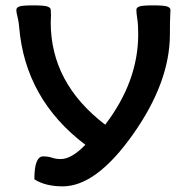

<svg xmlns="http://www.w3.org/2000/svg" viewBox="-20 -674 670 704"><path d="M210 9.3Q146 9.3 106 -16.6Q106 -100.6 138.2 -100.6Q156.7 -100.6 170.9 -95.7Q185.1 -90.8 203.1 -90.8Q242.2 -90.8 293 -143.1Q72.8 -309.6 50.3 -574.2Q48.8 -592.8 45.4 -606.9Q40 -627 40 -638.2Q40 -645.5 50 -649.9Q60.1 -654.3 101.6 -654.3Q143.6 -654.3 154.5 -649.9Q165.5 -645.5 166 -639.2Q167 -627.9 167 -618.7Q167 -612.8 166.5 -606.4Q166 -600.1 166 -591.8Q166 -369.1 365.7 -216.8Q486.8 -375.5 486.8 -548.8Q486.8 -583 483.4 -605Q480 -627 480 -638.2Q480 -645.5 490 -649.9Q500 -654.3 541.5 -654.3Q582.5 -654.3 593.8 -649.9Q605 -645.5 605 -637.7Q605 -627.9 604 -613.5Q603 -599.1 603 -548.8Q603 -373 468 -181.9Q333 9.3 210 9.3Z"/></svg>

Font: Bainsley
Style: Bold
Weight: 700
Designer: Paul James MIller
Foundry: High-Logic / Made with FontCreator
Version: Version 1.411;March 28, 2021;FontCreator 13.0.0.2683 64-bit